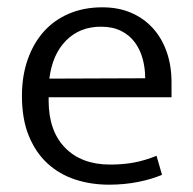

<svg xmlns="http://www.w3.org/2000/svg" viewBox="-20 -496 528 525"><path d="M449 -230H113V-221Q113 -138 158 -92Q203 -46 281 -46Q316 -46 346 -51.5Q376 -57 408 -70L423 -18Q395 -6 357.5 1.5Q320 9 278 9Q229 9 186 -5Q143 -19 110.5 -48.5Q78 -78 59 -124Q40 -170 40 -234Q40 -289 56 -334Q72 -379 100.5 -410.5Q129 -442 169.5 -459Q210 -476 260 -476Q303 -476 337.5 -461.5Q372 -447 397 -420Q422 -393 435.5 -355Q449 -317 449 -271ZM377 -282Q377 -310 370 -335.5Q363 -361 348.5 -380.5Q334 -400 311 -411.5Q288 -423 256 -423Q198 -423 160.5 -385Q123 -347 115 -281Z"/></svg>

Font: Mukta Mahee Light
Style: Regular
Weight: 300
Designer: Shuchita Grover, Noopur Datye, Girish Dalvi, Yashodeep Gholap
Foundry: Ek Type
Version: Version 2.538;PS 1.000;hotconv 16.6.51;makeotf.lib2.5.65220;